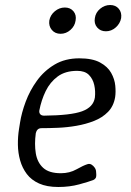

<svg xmlns="http://www.w3.org/2000/svg" viewBox="-20 -740 524 767"><path d="M213 7Q167 7 136 -7Q105 -21 87 -45Q69 -69 60.5 -99Q52 -129 51.5 -161.5Q51 -194 56 -225L60 -250Q66 -289 82.5 -333.5Q99 -378 127.5 -417.5Q156 -457 198 -482Q240 -507 297 -507Q349 -507 379.5 -490.5Q410 -474 424 -449Q438 -424 440.5 -398Q443 -372 440 -352Q434 -316 411.5 -293Q389 -270 356 -257Q323 -244 285.5 -237.5Q248 -231 211.5 -229.5Q175 -228 146 -228Q136 -228 130.5 -222.5Q125 -217 123 -208Q117 -164 123 -127.5Q129 -91 152.5 -69.5Q176 -48 223 -48Q258 -48 285.5 -63.5Q313 -79 329 -84Q338 -87 345.5 -82.5Q353 -78 358.5 -70Q364 -62 364 -52Q366 -34 362 -28.5Q358 -23 353 -21Q335 -14 296.5 -3.5Q258 7 213 7ZM156 -278Q263 -279 308 -295.5Q353 -312 359 -350Q362 -376 356.5 -400.5Q351 -425 335 -441Q319 -457 288 -457Q241 -457 210.5 -434.5Q180 -412 162.5 -376Q145 -340 137 -298Q136 -289 141 -283.5Q146 -278 156 -278ZM222 -605Q200 -605 187 -620.5Q174 -636 177 -658Q181 -680 199 -695Q217 -710 239 -710Q261 -710 273.5 -695Q286 -680 282 -658Q279 -636 261.5 -620.5Q244 -605 222 -605ZM403 -615Q381 -615 368 -630.5Q355 -646 359 -668Q362 -690 380 -705Q398 -720 420 -720Q442 -720 454.5 -705Q467 -690 464 -668Q460 -646 442.5 -630.5Q425 -615 403 -615Z"/></svg>

Font: Winky Sans Light
Style: Italic
Weight: 300
Italic angle: -8.97852°
Designer: Simon Atzbach
Foundry: typofactur
Version: Version 1.205